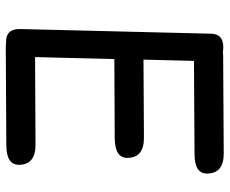

<svg xmlns="http://www.w3.org/2000/svg" viewBox="-85 -690 795 665"><g transform="rotate(90 312.5 -357.5)"><path d="M171.9 -732.9 510.7 -734.9Q579.6 -735.4 581.1 -678.7Q582.5 -633.8 513.7 -633.8Q352.1 -632.8 190.9 -631.8L186.5 -457L456.5 -458.5Q525.4 -459 526.9 -402.8Q528.3 -358.4 459.5 -357.4L184.6 -356L177.7 -81.5L480.5 -83Q549.3 -83.5 550.8 -27.3Q552.2 17.6 483.4 18.1L141.6 20Q135.7 20 130.9 19Q127 19 123 19Q79.1 18.1 80.6 -30.8L96.7 -691.4Q97.7 -732.9 142.6 -733.4Q152.8 -733.4 160.6 -731.9Q166 -732.9 171.9 -732.9Z"/></g></svg>

Font: Comic Relief LRS
Style: Regular
Weight: 400
Designer: Jeff Davis
Foundry: Loudifier
Version: Version 1.0